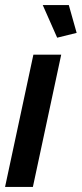

<svg xmlns="http://www.w3.org/2000/svg" viewBox="-20 -739 323 759"><path d="M149 -719H252L283 -609L206 -590ZM112 -523H222L110 0H0Z"/></svg>

Font: Raleway-v4020 SemiBold
Style: Italic
Weight: 600
Italic angle: -12°
Designer: Matt McInerney, Pablo Impallari, Rodrigo Fuenzalida
Foundry: Matt McInerney, Pablo Impallari, Rodrigo Fuenzalida
Version: Version 4.020;PS 004.020;hotconv 1.0.88;makeotf.lib2.5.64775